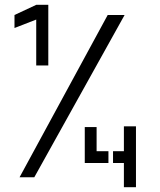

<svg xmlns="http://www.w3.org/2000/svg" viewBox="-20 -734 663 795"><path d="M496 -672 122 0H61L426 -672ZM180 -463H130V-653L40 -618V-672L130 -714H180ZM543 41H493V-59H448V-108H493V-211H543ZM380 -108H429V-59H331V-208H380Z"/></svg>

Font: Wallpoet
Style: Regular
Weight: 400
Designer: Lars Berggren
Foundry: Lars Berggren
Version: Version 1.000